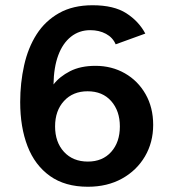

<svg xmlns="http://www.w3.org/2000/svg" viewBox="-20 -700 657 732"><path d="M315 12Q228 12 170.5 -29Q113 -70 85 -142.5Q57 -215 57 -311Q57 -384 72 -451Q87 -518 119.5 -569Q152 -620 205 -650Q258 -680 333 -680Q414 -680 461.5 -649.5Q509 -619 534 -572L421 -531Q410 -557 384 -571Q358 -585 324 -585Q282 -585 250.5 -560Q219 -535 202 -489Q185 -443 184 -378Q207 -408 247 -428.5Q287 -449 344 -449Q406 -449 456 -420.5Q506 -392 535 -341Q564 -290 564 -224Q564 -157 532.5 -103.5Q501 -50 445 -19Q389 12 315 12ZM315 -84Q371 -84 404 -121Q437 -158 437 -218Q437 -277 404 -314.5Q371 -352 314 -352Q258 -352 224 -315Q190 -278 190 -218Q190 -158 224 -121Q258 -84 315 -84Z"/></svg>

Font: Atkinson Hyperlegible Next SemiBold
Style: Regular
Weight: 600
Designer: Elliott Scott, Megan Eiswerth, Linus Boman, Theodore Petrosky, Letters from Sweden
Foundry: Applied Design Works, Letters from Sweden
Version: Version 2.001